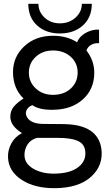

<svg xmlns="http://www.w3.org/2000/svg" viewBox="-20 -741 576 1004"><path d="M293 -566Q220 -566 174 -608Q128 -650 128 -721H181Q181 -679 213 -649Q245 -619 293 -619Q342 -619 375 -649Q408 -679 408 -721H460Q460 -650 413.5 -608Q367 -566 293 -566ZM268 243Q162 244 93.5 199.5Q25 155 22 83Q20 45 39 9.5Q58 -26 95 -45Q34 -83 34 -130Q34 -161 51.5 -182.5Q69 -204 103 -226Q48 -279 48 -364Q48 -444 107 -499Q166 -554 257 -554Q330 -554 383 -520Q395 -551 429 -569.5Q463 -588 498 -586V-515Q476 -517 457.5 -507Q439 -497 432 -477Q473 -424 473 -361Q473 -275 413.5 -221.5Q354 -168 259 -167Q187 -165 149 -191Q130 -184 121 -169Q112 -154 117 -138Q132 -94 206 -93L316 -92Q491 -89 510 36Q522 123 457 182.5Q392 242 268 243ZM386 -362Q386 -412 349.5 -444.5Q313 -477 257 -477Q203 -477 167 -444Q131 -411 131 -361Q131 -312 167 -278.5Q203 -245 257 -245Q314 -245 350 -278Q386 -311 386 -362ZM425 44Q419 9 384 -5.5Q349 -20 283 -20H174Q142 -12 125 13Q108 38 108 69Q108 114 153 140.5Q198 167 260 167Q346 167 390 132.5Q434 98 425 44Z"/></svg>

Font: Oakes Grotesk
Style: Regular
Weight: 400
Designer: Samuel Oakes
Foundry: Samuel Oakes
Version: Version 1.000;PS 001.000;hotconv 1.0.88;makeotf.lib2.5.64775